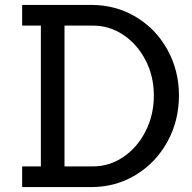

<svg xmlns="http://www.w3.org/2000/svg" viewBox="-20 -760 782 780"><path d="M707 -372Q707 -270 660.5 -185Q614 -100 532.5 -50Q451 0 351 0H70V-84H146V-656H70V-740H351Q451 -740 532.5 -691Q614 -642 660.5 -557.5Q707 -473 707 -372ZM605 -372Q605 -450 571.5 -515Q538 -580 481.5 -618Q425 -656 357 -656H242V-84H357Q425 -84 481.5 -122.5Q538 -161 571.5 -227Q605 -293 605 -372Z"/></svg>

Font: Arvo
Style: Regular
Weight: 400
Designer: Anton Koovit (Cyrillic Expansion: Cyreal)
Foundry: Anton Koovit, Yassin Baggar
Version: Version 3.000